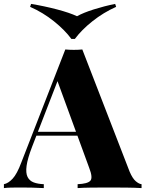

<svg xmlns="http://www.w3.org/2000/svg" viewBox="-38 -962 744 982"><path d="M383 -709 625 -84Q640 -49 656.5 -35Q673 -21 686 -20V0Q654 -2 609.5 -2.5Q565 -3 519 -3Q471 -3 428 -2.5Q385 -2 359 0V-20Q410 -22 424 -37.5Q438 -53 418 -104L252 -558L272 -588L126 -211Q103 -151 98 -114Q93 -77 103 -57Q113 -37 134.5 -29Q156 -21 186 -20V0Q151 -2 121.5 -2.5Q92 -3 58 -3Q38 -3 17.5 -2.5Q-3 -2 -18 0V-20Q4 -24 26.5 -48Q49 -72 71 -131L296 -709Q316 -707 339.5 -707Q363 -707 383 -709ZM435 -288V-268H137L147 -288ZM551 -942 556 -927Q491 -898 435 -853.5Q379 -809 345 -763H327Q294 -808 238 -853Q182 -898 116 -927L121 -942Q188 -931 253 -914Q318 -897 356 -879Q388 -897 442 -914Q496 -931 551 -942Z"/></svg>

Font: Playfair Display ExtraBold
Style: Regular
Weight: 800
Designer: Claus Eggers Sørensen
Foundry: Claus Eggers Sørensen
Version: Version 1.203